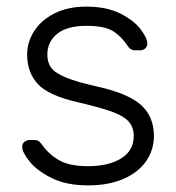

<svg xmlns="http://www.w3.org/2000/svg" viewBox="-20 -550 532 580"><path d="M47 0ZM62 -385Q62 -422 82.5 -455Q103 -488 143.5 -509Q184 -530 241 -530Q301 -530 342.5 -509.5Q384 -489 404.5 -462Q425 -435 425 -418Q425 -409 418.5 -403.5Q412 -398 403 -398H388Q374 -398 366 -411Q346 -441 320.5 -456.5Q295 -472 241 -472Q183 -472 153 -448Q123 -424 123 -385Q123 -361 135 -345Q147 -329 180 -315.5Q213 -302 276 -288Q369 -267 407 -232Q445 -197 445 -139Q445 -98 422 -64Q399 -30 354 -10Q309 10 246 10Q181 10 136.5 -12Q92 -34 69.5 -62Q47 -90 47 -107Q47 -116 54 -121.5Q61 -127 69 -127H84Q91 -127 95.5 -124.5Q100 -122 106 -114Q128 -83 159.5 -65.5Q191 -48 246 -48Q308 -48 346 -71.5Q384 -95 384 -139Q384 -166 368.5 -183Q353 -200 318.5 -212.5Q284 -225 216 -241Q127 -261 94.5 -296Q62 -331 62 -385Z"/></svg>

Font: Hezaedrus Light
Style: Regular
Weight: 300
Designer: Hubert & Fischer
Foundry: Hubert & Fischer
Version: Version 1.10;September 3, 2019;FontCreator 11.5.0.2425 64-bi